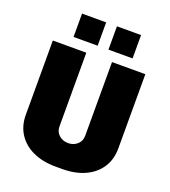

<svg xmlns="http://www.w3.org/2000/svg" viewBox="-160 -1011 1006 1137"><g transform="rotate(20 343.5 -442.5)"><path d="M263 -686V-221Q263 -188 286.5 -167Q310 -146 344 -146Q378 -146 401.5 -167Q425 -188 425 -221V-686H635V-218Q635 -149 601.5 -97.5Q568 -46 507 -18Q446 10 365 10H322Q241 10 180 -18Q119 -46 85.5 -97.5Q52 -149 52 -218V-686ZM312 -748H160V-895H312ZM532 -748H380V-895H532Z"/></g></svg>

Font: Chivo Black
Style: Regular
Weight: 900
Designer: Hector Gatti
Foundry: Omnibus-Type
Version: Version 1.007